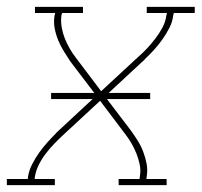

<svg xmlns="http://www.w3.org/2000/svg" viewBox="-57 -540 588 560"><path d="M-37 0V-18H24L25 -26Q28 -44 37 -61.5Q46 -79 57 -94.5Q68 -110 81 -124.5Q94 -139 108 -153V-154Q110 -155 111.5 -156.5Q113 -158 115 -160L213 -251H92V-269H218L148 -361Q139 -375 129.5 -390Q120 -405 113 -422Q106 -439 102.5 -457Q99 -475 102 -494L104 -502H45V-520H185V-502H124L122 -494Q120 -477 123 -460Q126 -443 132 -428Q138 -413 146 -399Q154 -385 164 -372L238 -274L345 -373Q360 -386 372.5 -399.5Q385 -413 396.5 -428Q408 -443 417 -460Q426 -477 428 -494L430 -502H371V-520H511V-502H450L448 -494Q446 -476 437 -458.5Q428 -441 417 -425.5Q406 -410 393 -395.5Q380 -381 365 -367V-366Q363 -365 362 -363.5Q361 -362 358 -360L260 -269H381V-251H255L325 -159Q335 -145 344.5 -130Q354 -115 360.5 -98Q367 -81 370.5 -63Q374 -45 371 -26L370 -18H429V0H289V-18H350L351 -26Q354 -43 350.5 -60Q347 -77 341 -92Q335 -107 327 -121Q319 -135 309 -148L235 -246L128 -147Q114 -134 101 -120.5Q88 -107 76.5 -92Q65 -77 56.5 -60Q48 -43 45 -26L44 -18H103V0Z"/></svg>

Font: Iosevka Curly Slab Thin
Style: Italic
Weight: 100
Italic angle: -9°
Monospace: yes
Designer: Belleve Invis
Foundry: Belleve Invis
Version: Version 22.1.2; ttfautohint (v1.8.4)